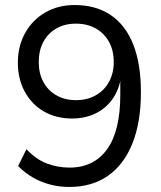

<svg xmlns="http://www.w3.org/2000/svg" viewBox="-20 -734 640 763"><path d="M255 9Q217 9 180 -0.5Q143 -10 111 -28.5Q79 -47 52 -74L85 -141Q124 -100 167 -84Q210 -68 256 -68Q305 -68 342.5 -86.5Q380 -105 406 -141.5Q432 -178 445 -232Q458 -286 458 -356V-423H460Q452 -374 425 -337.5Q398 -301 357 -282Q316 -263 267 -263Q203 -263 154.5 -291Q106 -319 78.5 -369.5Q51 -420 51 -485Q51 -551 80 -603Q109 -655 160 -684.5Q211 -714 276 -714Q362 -714 421 -673.5Q480 -633 510 -556Q540 -479 540 -368Q540 -248 506 -163.5Q472 -79 408.5 -35Q345 9 255 9ZM282 -336Q326 -336 360 -355Q394 -374 413 -408.5Q432 -443 432 -487Q432 -534 413 -568Q394 -602 360.5 -621Q327 -640 281 -640Q237 -640 203.5 -620.5Q170 -601 152 -567Q134 -533 134 -487Q134 -442 152.5 -408Q171 -374 204.5 -355Q238 -336 282 -336Z"/></svg>

Font: Nunito Sans 9pt
Style: Regular
Weight: 400
Version: Version 3.101;gftools[0.9.27]